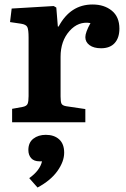

<svg xmlns="http://www.w3.org/2000/svg" viewBox="-20 -547 564 859"><path d="M34.2 0V-60.1L82 -68.8Q99.1 -72.3 103.5 -82.5Q107.9 -92.8 107.9 -117.2V-378.9Q107.9 -414.1 102.3 -425.8Q96.7 -437.5 74.2 -440.9L24.9 -448.2L32.2 -508.8L220.2 -520L231.9 -513.2L238.8 -428.2H242.2Q294.9 -526.9 394 -526.9Q446.3 -526.9 480.2 -499.3Q514.2 -471.7 514.2 -418.9Q514.2 -377.9 493.2 -354.5Q472.2 -331.1 432.1 -331.1Q399.4 -331.1 380.6 -345Q361.8 -358.9 361.8 -380.9Q361.8 -401.9 384.8 -443.8Q330.6 -453.1 290.8 -408.2Q251 -363.3 251 -293V-115.2Q251 -91.8 255.1 -83.3Q259.3 -74.7 275.9 -71.8L361.8 -59.1V0ZM147.9 292 110.8 250Q158.7 215.8 168 174.8H157.2Q131.8 174.8 119.4 160.6Q106.9 146.5 106.9 124Q106.9 90.8 129.2 73.5Q151.4 56.2 185.1 56.2Q222.2 56.2 244.6 76.4Q267.1 96.7 267.1 136.2Q267.1 175.8 236.8 218.3Q206.5 260.7 147.9 292Z"/></svg>

Font: Literata Book
Style: Bold
Weight: 700
Designer: Latin by Veronika Burian and Jose Scaglione. Greek by Irene Vlachou. Cyrillic by Vera Evstafieva
Foundry: TypeTogether
Version: Version 2.003;PS 002.003;hotconv 1.0.88;makeotf.lib2.5.64775